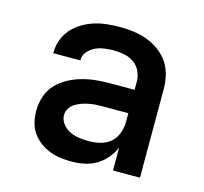

<svg xmlns="http://www.w3.org/2000/svg" viewBox="-84 -621 767 722"><g transform="rotate(15 300.0 -260.0)"><path d="M252 8Q230 8 208 5Q186 2 165.5 -6Q145 -14 127.5 -27.5Q110 -41 97.5 -59Q85 -77 80 -99Q75 -121 75 -143Q75 -171 84 -198.5Q93 -226 112.5 -246.5Q132 -267 157 -280.5Q182 -294 209.5 -301.5Q237 -309 265 -311.5Q293 -314 322 -314H412V-346Q412 -367 403 -386Q394 -405 377 -417Q360 -429 339.5 -433Q319 -437 299 -437Q281 -437 262.5 -434.5Q244 -432 227.5 -424.5Q211 -417 198.5 -402.5Q186 -388 186 -369V-368H81V-372Q81 -397 90 -421Q99 -445 115.5 -463.5Q132 -482 154 -495Q176 -508 200 -515.5Q224 -523 249 -525.5Q274 -528 299 -528Q326 -528 352.5 -524.5Q379 -521 404.5 -511.5Q430 -502 452 -486Q474 -470 489 -448Q504 -426 510.5 -399.5Q517 -373 517 -346V0H412V-89Q402 -66 385.5 -46.5Q369 -27 347.5 -14.5Q326 -2 301.5 3Q277 8 252 8ZM295 -83Q318 -83 340 -88.5Q362 -94 379 -108.5Q396 -123 404 -145Q412 -167 412 -189V-223H322Q307 -223 292.5 -222.5Q278 -222 263.5 -219.5Q249 -217 235 -212.5Q221 -208 208.5 -200.5Q196 -193 188 -180.5Q180 -168 180 -154Q180 -135 192.5 -119.5Q205 -104 222 -96Q239 -88 257.5 -85.5Q276 -83 295 -83Z"/></g></svg>

Font: Iosevka Semibold Extended
Style: Regular
Weight: 600
Width: 7
Monospace: yes
Designer: Belleve Invis
Foundry: Belleve Invis
Version: Version 32.5.0; ttfautohint (v1.8.4)